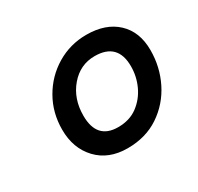

<svg xmlns="http://www.w3.org/2000/svg" viewBox="-80 -652 508 492"><g transform="rotate(-30 173.5 -405.5)"><path d="M171 -253Q115 -253 82 -288Q49 -323 49 -378Q49 -428 72.5 -469Q96 -510 136 -534Q176 -558 224 -558Q281 -558 314 -527Q347 -496 347 -442Q347 -392 325.5 -349Q304 -306 264.5 -279.5Q225 -253 171 -253ZM177 -312Q211 -312 234.5 -329.5Q258 -347 270.5 -374Q283 -401 283 -431Q283 -500 215 -500Q172 -500 143 -466Q114 -432 114 -382Q114 -312 177 -312Z"/></g></svg>

Font: Zain
Style: Italic
Weight: 400
Italic angle: -10°
Designer: Zain,Boutros
Foundry: Mobile Telecommunications Company (Zain), 2024
Version: Version 1.51; ttfautohint (v1.8.4)